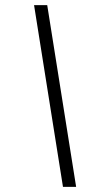

<svg xmlns="http://www.w3.org/2000/svg" viewBox="-20 -724 377 744"><path d="M112 -704H163L275 0H224Z"/></svg>

Font: Trirong SemiBold
Style: Italic
Weight: 600
Italic angle: -12°
Designer: Katatrad Team
Foundry: CadsonDemak
Version: Version 1.001